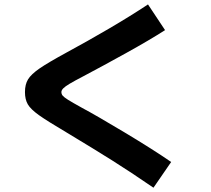

<svg xmlns="http://www.w3.org/2000/svg" viewBox="-20 -790 978 890"><path d="M287.1 -176.8Q198.7 -229 160.4 -256.3Q122.1 -283.7 108.9 -306.4Q95.7 -329.1 95.7 -363.3Q95.7 -398.9 110.1 -422.4Q124.5 -445.8 163.3 -472.7Q202.1 -499.5 289.1 -546.9Q382.3 -597.2 484.9 -657.2Q587.4 -717.3 666 -769.5L745.1 -650.4Q675.3 -605.5 565.7 -544.7Q456.1 -483.9 368.2 -437.5Q324.2 -414.6 303 -401.9Q281.7 -389.2 273.2 -380.4Q264.6 -371.6 264.6 -363.3Q264.6 -354 270.5 -346.7Q276.4 -339.4 295.4 -327.4Q314.5 -315.4 360.4 -290Q426.3 -254.9 558.1 -175.8Q689.9 -96.7 773.4 -39.1L691.4 80.1Q584.5 6.8 501.5 -45.4Q418.5 -97.7 287.1 -176.8Z"/></svg>

Font: Pretendard JP ExtraBold
Style: Regular
Weight: 800
Designer: Base glyphs from Inter by Rasmus Andersson; Hangeul glyphs from Noto Sans CJK(Source Han Sans) by Jang Soo-young and Kan
Foundry: Kil Hyung-jin
Version: Version 1.309